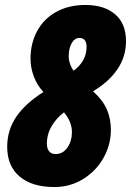

<svg xmlns="http://www.w3.org/2000/svg" viewBox="-20 -744 528 774"><path d="M9 -152Q9 -219 45.5 -273Q82 -327 155 -373Q129 -401 116 -436.5Q103 -472 103 -507Q103 -569 129.5 -618.5Q156 -668 206.5 -696Q257 -724 324 -724Q400 -724 444 -686.5Q488 -649 488 -578Q488 -516 453.5 -465Q419 -414 355 -376Q394 -341 410.5 -303.5Q427 -266 427 -220Q427 -161 397.5 -108Q368 -55 315.5 -22.5Q263 10 199 10Q109 10 59 -32.5Q9 -75 9 -152ZM329 -555Q329 -591 300 -591Q281 -591 269 -570Q257 -549 257 -517Q257 -502 262.5 -486Q268 -470 277 -459Q329 -498 329 -555ZM270 -211Q270 -253 238 -291Q208 -269 188.5 -236Q169 -203 169 -165Q169 -145 178 -134Q187 -123 204 -123Q234 -123 252 -149.5Q270 -176 270 -211Z"/></svg>

Font: Noto Sans UI CondBlack
Style: Italic
Weight: 900
Width: 3
Italic angle: -12°
Designer: Monotype Design Team
Foundry: Monotype Imaging Inc.
Version: Version 1.001